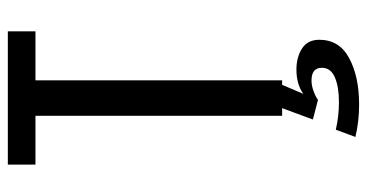

<svg xmlns="http://www.w3.org/2000/svg" viewBox="-243 -497 936 490"><g transform="rotate(-90 225.0 -252.0)"><path d="M194 0H174.5V-629.5H50V-700H390V-629.5H265V0H253.5L230.5 54Q255.5 36.5 292 36.5Q324 36.5 346.2 50.8Q368.5 65 368.5 95Q368.5 146 321.5 171.2Q274.5 196.5 203 196.5Q160 196.5 120.5 187L139 137Q173 145 209.5 145Q248.5 145 272.8 134.5Q297 124 297 101.5Q297 75 264.5 75Q252 75 237.5 80.2Q223 85.5 215 91.5L165 78.5Z"/></g></svg>

Font: League Mono Condensed
Style: Regular
Weight: 400
Width: 1
Designer: Tyler Finck
Foundry: The League of Moveable Type / Tyler Finck
Version: Version 2.210